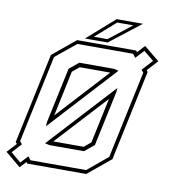

<svg xmlns="http://www.w3.org/2000/svg" viewBox="-98 -927 906 1032"><g transform="rotate(10 355.5 -411.0)"><path d="M79 26.5 -4.5 -43 43 -94 35 -103 140 -597 265 -700H587L593.5 -692L630.5 -732.5L714.5 -664L661 -605.5L668 -597L563 -103L438 0H116L110.5 -7.5ZM78 1 115.5 -39.5 130 -20.5H434L544 -112L645.5 -589L633.5 -603.5L686.5 -661L631 -706L589 -660.5L574 -680H270L158.5 -589L57.5 -112L70 -97L23 -45.5ZM180 -214.5 182 -238.5 246.5 -540.5 297.5 -582.5H488L512.5 -576.5ZM214 -280 470.5 -559H304.5L266.5 -528ZM216.5 -118.5 191.5 -124 523 -484.5 521 -461.5 457 -161 405 -118.5ZM233.5 -141.5H399L436 -172L488.5 -418.5ZM305 -716 455 -848H598.5L428.5 -716ZM350.5 -733.5H424.5L548.5 -830.5H461Z"/></g></svg>

Font: Tourney Expanded ExtraLight
Style: Italic
Weight: 200
Width: 7
Italic angle: -12°
Designer: Tyler Finck
Foundry: Etcetera Type Co
Version: Version 1.010; ttfautohint (v1.8.3)